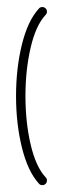

<svg xmlns="http://www.w3.org/2000/svg" viewBox="-20 -539 191 559"><path d="M116.7 -13.7Q116.7 -7.8 112.8 -3.9Q108.9 0 103.3 0Q96.7 0 93.3 -4.4Q61.1 -39.6 43.9 -109.1Q26.7 -178.5 26.7 -259.3Q26.7 -340.4 43.9 -409.8Q61.1 -479.3 93.3 -514.1Q96.7 -518.5 103.3 -518.5Q108.9 -518.5 112.8 -514.6Q116.7 -510.7 116.7 -504.8Q116.7 -499.6 113 -495.9Q84.4 -465.6 69.3 -400.6Q54.1 -335.6 54.1 -259.3Q54.1 -183 69.3 -118.1Q84.4 -53.3 113 -22.6Q116.7 -18.9 116.7 -13.7Z"/></svg>

Font: 26F Galaxy Hebrew Ultra Light
Style: Regular
Weight: 200
Designer: C₂₉H₂₅N₃O₅
Version: Version 1.000